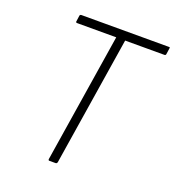

<svg xmlns="http://www.w3.org/2000/svg" viewBox="-121 -753 779 850"><g transform="rotate(20 268.0 -327.5)"><path d="M206 0Q200 0 201 -7L297 -615H112Q110 -615 108 -616.5Q106 -618 107 -621L111 -650Q113 -655 119 -655H531Q534 -655 535 -654Q536 -653 535 -649L531 -621Q530 -615 524 -615H339L243 -7Q241 0 235 0Z"/></g></svg>

Font: Sofia Sans Semi Condensed ExtraLight
Style: Italic
Weight: 250
Italic angle: -9°
Version: Version 4.100